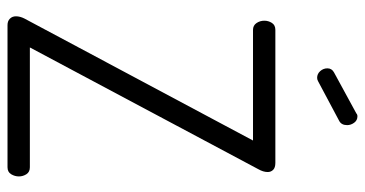

<svg xmlns="http://www.w3.org/2000/svg" viewBox="-256 -740 995 524"><g transform="rotate(90 242.0 -477.5)"><path d="M202 -848Q197 -845 192 -845Q181 -845 173.5 -853.5Q166 -862 166 -873Q166 -885 177 -891L289 -952Q292 -955 297 -955Q308 -955 314.5 -946Q321 -937 321 -927Q321 -911 309 -905ZM109 -61H436Q449 -61 455 -51.5Q461 -42 461 -31Q461 -20 455 -10Q449 0 436 0H48Q37 0 30.5 -6.5Q24 -13 24 -23Q24 -34 30 -46L363 -670H61Q49 -670 42.5 -679.5Q36 -689 36 -701Q36 -712 42 -721.5Q48 -731 61 -731H424Q437 -731 443 -725Q449 -719 449 -710Q449 -698 441 -684Z"/></g></svg>

Font: AkaAcidDosis
Style: Regular
Weight: 400
Designer: Edgar Tolentino, Pablo Impallari, Igino Marini, Aka-Acid
Foundry: Edgar Tolentino, Pablo Impallari, Igino Marini, Cyberella
Version: Version 1.007